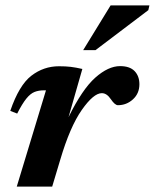

<svg xmlns="http://www.w3.org/2000/svg" viewBox="-20 -690 572 710"><path d="M150 -356H142.5Q123 -356 107.8 -350Q92.5 -344 77.5 -325.5Q62.5 -307 43.5 -270L18 -280Q50.5 -375 96 -410Q141.5 -445 198 -445Q222.5 -445 241.5 -442.8Q260.5 -440.5 284.5 -435L233.5 -257Q284.5 -360.5 332.5 -403Q380.5 -445.5 424 -445.5Q460 -445.5 477.8 -427Q495.5 -408.5 495.5 -378.5Q495.5 -344.5 471.8 -322.8Q448 -301 416 -301Q405 -301 390 -323Q375 -345.5 356.5 -345.5Q326 -345.5 282.5 -283.5Q239 -221.5 203 -100L173 0H42ZM287.5 -504.5 389 -670H532.5L528.5 -652.5L333 -504.5Z"/></svg>

Font: Newsreader Text
Style: Bold Italic
Weight: 700
Italic angle: -17°
Designer: Hugues Gentile
Foundry: Production Type
Version: Version 1.001